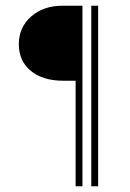

<svg xmlns="http://www.w3.org/2000/svg" viewBox="-20 -653 454 673"><path d="M324 0H300V-633H324ZM245 0V-370H202Q130 -370 88 -404.5Q46 -439 46 -498Q46 -557 89 -595Q132 -633 200 -633H269V0Z"/></svg>

Font: TajawalTap
Style: Regular
Weight: 300
Designer: Boutros Fonts
Foundry: Created by Boutros International 2017
Version: Version 2.700